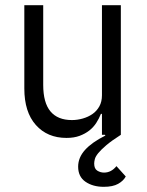

<svg xmlns="http://www.w3.org/2000/svg" viewBox="-20 -521 568 742"><path d="M447 0Q411 23 390.5 40.5Q370 58 359.5 71Q349 84 346.5 94Q344 104 344 111Q344 131 356 138.5Q368 146 382 146Q410 146 430 121L466 161Q457 178 436.5 189.5Q416 201 381 201Q339 201 310.5 181.5Q282 162 282 123Q282 88 308.5 58.5Q335 29 387 3L386 0H374V-81H370Q363 -63 352 -46Q341 -29 325 -16.5Q309 -4 287.5 4Q266 12 237 12Q163 12 118.5 -38Q74 -88 74 -179V-501H147V-193Q147 -124 175 -90.5Q203 -57 258 -57Q279 -57 300 -63Q321 -69 337.5 -80.5Q354 -92 364 -110Q374 -128 374 -153V-501H447Z"/></svg>

Font: PlemolJP
Style: Regular
Weight: 400
Monospace: yes
Version: v2.0.4; ttfautohint (v1.8.4.7-5d5b-dirty) -l 6 -r 45 -G 200 